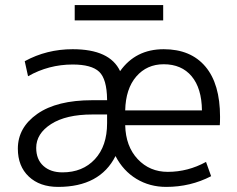

<svg xmlns="http://www.w3.org/2000/svg" viewBox="-20 -723 928 753"><path d="M273 -643V-703H620V-643ZM471 -290H772Q771 -377 731.5 -424Q692 -471 622 -471Q556 -471 514.5 -423Q473 -375 471 -290ZM471 -232Q473 -149 520 -99Q567 -49 638 -49Q717 -49 788 -88L808 -32Q727 10 632 10Q567 10 515 -21.5Q463 -53 433 -111Q372 10 208 10Q136 10 93 -30.5Q50 -71 50 -140Q50 -223 126.5 -276.5Q203 -330 342 -330H400V-333Q399 -413 369 -441.5Q339 -470 265 -470Q171 -470 90 -424L77 -483Q163 -530 265 -530Q411 -530 451 -444Q512 -530 622 -530Q728 -530 785.5 -462Q843 -394 843 -265Q843 -242 842 -232ZM122 -143Q122 -98 150 -72.5Q178 -47 225 -47Q304 -47 352 -98.5Q400 -150 400 -240V-274H342Q239 -274 180.5 -236.5Q122 -199 122 -143Z"/></svg>

Font: M PLUS 1p
Style: Regular
Weight: 400
Version: Version 1.062